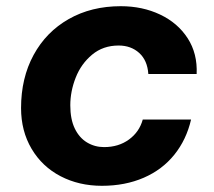

<svg xmlns="http://www.w3.org/2000/svg" viewBox="-20 -588 690 620"><path d="M48 -239Q48 -336 88.5 -410.5Q129 -485 202 -526.5Q275 -568 370 -568Q440 -568 497 -541Q554 -514 586 -464.5Q618 -415 615 -349H459Q456 -393 429.5 -417Q403 -441 363 -441Q313 -441 277.5 -411.5Q242 -382 224.5 -337.5Q207 -293 207 -248Q207 -203 221.5 -173Q236 -143 261 -128Q286 -113 316 -113Q363 -113 396.5 -137.5Q430 -162 441 -202H597Q582 -137 543 -88.5Q504 -40 444 -14Q384 12 309 12Q235 12 175.5 -19Q116 -50 82 -107.5Q48 -165 48 -239Z"/></svg>

Font: Azeret Mono
Style: Bold Italic
Weight: 700
Italic angle: -12°
Designer: Martin Vácha
Foundry: Displaay
Version: Version 1.000; Glyphs 3.0.3, build 3074